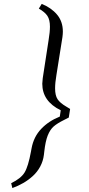

<svg xmlns="http://www.w3.org/2000/svg" viewBox="-20 -809 453 980"><path d="M37.1 126Q86.4 102.1 105.2 71.8Q124 41.5 138.2 -36.1L141.1 -51.8Q151.9 -110.8 190.2 -151.1Q228.5 -191.4 285.2 -213.9L290 -246.1Q195.8 -292 195.8 -381.8Q195.8 -390.6 198.2 -410.2L228 -604Q234.9 -645.5 234.9 -672.9Q234.9 -708 222.2 -727.5Q209.5 -747.1 178.2 -765.1L192.9 -789.1Q241.7 -769.5 271.2 -734.4Q300.8 -699.2 300.8 -647.9Q300.8 -635.7 298.8 -620.1L268.1 -426.8Q261.2 -386.2 261.2 -357.9Q261.2 -321.8 273.9 -302.5Q286.6 -283.2 317.9 -265.1L337.9 -252.9L331.1 -209L307.1 -196.8Q271.5 -179.2 253.4 -163.1Q235.4 -147 223.6 -117.4Q211.9 -87.9 206.1 -36.1L204.1 -19Q200.2 13.2 185.1 41.3Q169.9 69.3 147.2 89.8Q124.5 110.4 98.6 125.2Q72.8 140.1 43 150.9Z"/></svg>

Font: Dihjauti S
Style: Bold Italic
Weight: 700
Italic angle: -9°
Designer: T. Christopher White
Version: Version 3.0.0